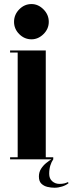

<svg xmlns="http://www.w3.org/2000/svg" viewBox="-20 -766 350 923"><path d="M131.5 -577Q97.5 -577 72.5 -602Q47.5 -627 47.5 -661Q47.5 -695.5 72.5 -721Q97.5 -746.5 131.5 -746.5Q163.5 -746.5 189 -721Q214.5 -695.5 214.5 -661Q214.5 -627 189 -602Q163.5 -577 131.5 -577ZM28.5 0V-10H65V-513.5H28.5V-523.5H200V-10H236V0Q227.5 12 222 29.5Q216.5 47 216.5 69.5Q216.5 92.5 231 105.2Q245.5 118 265.5 118Q280 118 289.8 115.5Q299.5 113 306 109.5L310 114Q298 124.5 279 130.5Q260 136.5 242 136.5Q225.5 136.5 208.2 132.5Q191 128.5 179 117Q167 105.5 167 82.5Q167 61.5 177.5 45.2Q188 29 202 17.8Q216 6.5 227 0Z"/></svg>

Font: Imbue 100pt ExtraBold
Style: Regular
Weight: 800
Designer: Tyler Finck
Foundry: Etcetera Type Company
Version: Version 1.102; ttfautohint (v1.8.3)